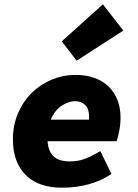

<svg xmlns="http://www.w3.org/2000/svg" viewBox="-20 -860 640 892"><path d="M266 12Q218 12 176.5 -1Q135 -14 105 -41.5Q75 -69 57.5 -111Q40 -153 40 -212Q40 -279 64 -334.5Q88 -390 128.5 -429.5Q169 -469 221.5 -490.5Q274 -512 332 -512Q381 -512 420 -497.5Q459 -483 485.5 -457Q512 -431 526 -394.5Q540 -358 540 -314Q540 -281 533.5 -249.5Q527 -218 522 -204H201Q203 -176 212 -157.5Q221 -139 235 -128.5Q249 -118 267 -114Q285 -110 304 -110Q345 -110 378 -123.5Q411 -137 446 -158L498 -52Q451 -20 392.5 -4Q334 12 266 12ZM328 -390Q300 -390 267.5 -369.5Q235 -349 216 -304H393Q394 -307 394 -310.5Q394 -314 394 -317Q394 -354 376 -372Q358 -390 328 -390ZM336 -578 267 -668 458 -840 553 -718Z"/></svg>

Font: Source Code Pro Black
Style: Italic
Weight: 900
Italic angle: -11°
Monospace: yes
Designer: Paul D. Hunt, Teo Tuominen
Foundry: Adobe Systems Incorporated
Version: Version 1.050;PS 1.000;hotconv 16.6.51;makeotf.lib2.5.65220